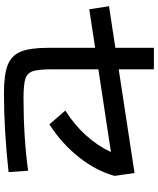

<svg xmlns="http://www.w3.org/2000/svg" viewBox="67 -863 804 978"><g transform="rotate(90 469.0 -374.0)"><path d="M223.6 -216.8V-456.5L27.3 -426.8L11.7 -527.3L223.6 -559.6V-755.9H333V-576.7L861.3 -657.2L876 -555.7Q850.6 -462.4 780.5 -373.8Q710.4 -285.2 613.3 -223.6L543 -304.7Q615.2 -350.1 668.9 -409.4Q722.7 -468.8 754.4 -537.1L333 -473.1V-238.3Q333 -168.5 342.5 -139.4Q352.1 -110.4 381.3 -101.1Q410.6 -91.8 481.4 -91.8Q678.7 -91.8 849.6 -115.2L856.4 -15.6Q642.6 7.8 455.1 7.8Q359.9 7.8 311.3 -11.2Q262.7 -30.3 243.2 -77.6Q223.6 -125 223.6 -216.8Z"/></g></svg>

Font: Pretendard JP SemiBold
Style: Regular
Weight: 600
Designer: Base glyphs from Inter by Rasmus Andersson; Hangeul glyphs from Noto Sans CJK(Source Han Sans) by Jang Soo-young and Kan
Foundry: Kil Hyung-jin
Version: Version 1.309